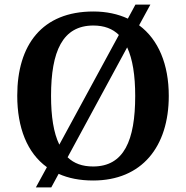

<svg xmlns="http://www.w3.org/2000/svg" viewBox="-20 -775 810 835"><path d="M184 -48 136 40H203L235 -19C277 0 327 10 385 10C597 10 714 -137 714 -358C714 -495 669 -603 585 -665L634 -755H569L536 -694C493 -714 443 -725 386 -725C163 -725 55 -580 55 -359C55 -220 98 -110 184 -48ZM497 -623 238 -146C213 -197 202 -269 202 -358C202 -552 252 -664 386 -664C433 -664 470 -650 497 -623ZM385 -51C338 -51 302 -64 274 -91L533 -569C557 -518 568 -446 568 -358C568 -164 519 -51 385 -51Z"/></svg>

Font: Noto Serif Yezidi SemiBold
Style: Regular
Weight: 600
Designer: Dalton Maag Ltd
Foundry: Dalton Maag Ltd
Version: Version 1.001